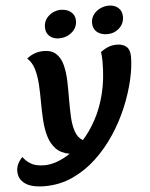

<svg xmlns="http://www.w3.org/2000/svg" viewBox="-127 -888 888 1140"><g transform="rotate(-5 316.5 -317.5)"><path d="M93 200Q16 200 -23 172.5Q-62 145 -62 97Q-62 72 -50 50Q-38 28 -24 16Q-9 39 20.5 57.5Q50 76 103 76Q136 76 175.5 62.5Q215 49 257 21Q205 12 176 -18.5Q147 -49 134 -93Q121 -137 117.5 -189.5Q114 -242 114 -297Q114 -352 111 -403Q108 -454 96 -496Q84 -538 55 -564Q100 -600 155 -600Q204 -600 230.5 -574.5Q257 -549 268 -506Q279 -463 280.5 -410Q282 -357 281.5 -302Q281 -247 283.5 -196.5Q286 -146 299 -108Q312 -70 342 -53Q385 -100 421 -166.5Q457 -233 478 -318Q499 -403 499 -507Q499 -521 498 -536.5Q497 -552 495 -564Q541 -600 590 -600Q628 -600 649 -581.5Q670 -563 670 -523Q670 -460 652 -382.5Q634 -305 600 -223.5Q566 -142 516 -66.5Q466 9 402 69Q338 129 260.5 164.5Q183 200 93 200ZM542 -667Q504 -667 480.5 -686.5Q457 -706 457 -740Q457 -769 473 -790.5Q489 -812 514 -823.5Q539 -835 564 -835Q599 -835 621 -815.5Q643 -796 643 -763Q643 -721 613 -694Q583 -667 542 -667ZM254 -667Q220 -667 198 -686.5Q176 -706 176 -740Q176 -769 191.5 -790.5Q207 -812 230.5 -823.5Q254 -835 278 -835Q315 -835 339 -815.5Q363 -796 363 -763Q363 -721 330.5 -694Q298 -667 254 -667Z"/></g></svg>

Font: Lemonada SemiBold
Style: Regular
Weight: 600
Designer: Mohamed Gaber (Arabic), Eduardo Tunni (Latin)
Foundry: Kief Type Foundry
Version: Version 4.005; ttfautohint (v1.8.3)